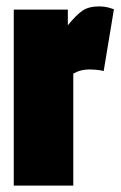

<svg xmlns="http://www.w3.org/2000/svg" viewBox="-20 -580 378 600"><path d="M192 -550V-501Q218 -533 237.5 -546.5Q257 -560 290 -560Q298 -560 309 -558.5Q320 -557 336 -551L304 -358Q292 -361 280 -362Q268 -363 261 -363Q248 -363 236 -360.5Q224 -358 209 -350V0H23V-550Z"/></svg>

Font: Georama Condensed Black
Style: Regular
Weight: 900
Width: 3
Designer: Jean-Baptiste Levee
Foundry: Production Type
Version: Version 1.000